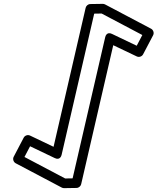

<svg xmlns="http://www.w3.org/2000/svg" viewBox="-20 -949 816 995"><path d="M400.6 5.6 566.9 -714.7 688.7 -656.6C701 -650.7 715.7 -656.3 721.6 -667.5L773.5 -766.3C780.1 -778.9 774 -794.3 763.1 -800.1L524.4 -926.1C520.7 -928.1 516.3 -929.1 512.3 -929L447.8 -928C436 -927.8 426.2 -918.6 423.9 -908.6L257.6 -188.3L135.8 -246.4C123.5 -252.3 108.7 -246.7 102.8 -235.5L51 -136.7C44.3 -124.1 50.4 -108.7 61.4 -102.9L300.1 23.1C303.8 25.1 308.1 26.1 312.2 26L376.6 25C388.5 24.8 398.3 15.6 400.6 5.6ZM356.3 -24.7 317.8 -24.1 106.8 -135.5 135.9 -191 264.1 -129.7C290.3 -117.2 297.8 -140.5 299.3 -146.7L468.2 -878.3L506.7 -878.9L717.6 -767.5L688.5 -712L560.3 -773.3C534.1 -785.8 526.6 -762.5 525.2 -756.3Z"/></svg>

Font: Stormning Aesir
Style: Regular
Weight: 400
Designer: Robert Jablonski, Mew Too
Foundry: Cannot Into Space Fonts
Version: Version 0.90